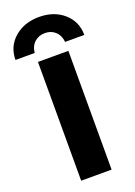

<svg xmlns="http://www.w3.org/2000/svg" viewBox="-207 -1041 781 1109"><g transform="rotate(-20 183.5 -486.0)"><path d="M395 -785H277Q273 -826 247.5 -849.5Q222 -873 184 -873Q146 -873 120 -849.5Q94 -826 90 -785H-28Q-28 -867 32 -919.5Q92 -972 184 -972Q276 -972 335.5 -919.5Q395 -867 395 -785ZM90 0V-730H277V0Z"/></g></svg>

Font: Mplus 1p ExtraBold
Style: Regular
Weight: 800
Version: Version 1.061